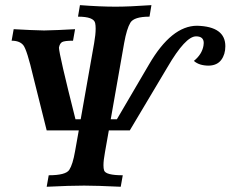

<svg xmlns="http://www.w3.org/2000/svg" viewBox="-20 -713 880 733"><path d="M440.9 0Q347.7 -4.4 301.3 -4.4Q247.1 -4.4 158.2 0L166 -43.9Q231 -43.9 244.4 -64.5Q257.8 -85 266.6 -135.7L280.8 -215.3H158.2L107.4 -418.5Q83 -522.9 69.1 -540.3Q55.2 -557.6 24.4 -557.6L32.2 -601.6Q98.1 -597.7 148.4 -596.7Q200.2 -597.7 266.6 -601.6L258.8 -557.6Q226.6 -557.6 217.3 -552.5Q208 -547.4 205.1 -531.2Q205.1 -507.3 268.1 -257.8H288.1L339.4 -548.3Q345.2 -581.5 345.2 -603.5Q345.2 -616.2 343.3 -625Q337.9 -649.4 277.8 -649.4L285.2 -693.4Q362.8 -687.5 421.4 -687.5Q472.7 -687.5 558.1 -693.4L550.8 -649.4Q491.7 -649.4 477.8 -626.5Q463.9 -603.5 454.1 -549.3L402.8 -257.8H426.3L548.8 -466.8Q634.8 -614.7 732.4 -614.7Q840.3 -611.8 840.3 -536.6Q840.3 -505.4 824.7 -484.4Q809.1 -463.4 777.3 -462.4Q740.2 -462.4 720.2 -480.5Q751 -505.4 756.8 -538.6L757.8 -548.8Q757.8 -574.2 728.5 -574.2Q688 -574.2 619.6 -457L475.6 -215.3H395.5L380.9 -132.8Q375 -101.1 375 -82Q375 -69.8 377.4 -62.5Q383.3 -43.9 448.7 -43.9Z"/></svg>

Font: Kelvinch
Style: Bold Italic
Weight: 700
Italic angle: -10°
Designer: Paul James Miller
Foundry: High-Logic / Made with FontCreator
Version: Version 3.30 September 23, 2016